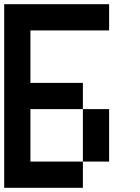

<svg xmlns="http://www.w3.org/2000/svg" viewBox="-20 -895 665 915"><path d="M0 0V-875H500V-750H125V-500H375V-375H125V-125H375V0ZM375 -125V-375H500V-125Z"/></svg>

Font: Galmuri7 Regular
Style: Regular
Weight: 400
Designer: Lee Minseo (quiple)
Version: Version 2.399;hotconv 1.1.1;makeotfexe 2.6.0 DEVELOPMENT